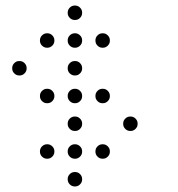

<svg xmlns="http://www.w3.org/2000/svg" viewBox="-20 -696 640 692"><path d="M249 -676Q239 -676 231.5 -668.5Q224 -661 224 -651V-649Q224 -639 231.5 -631.5Q239 -624 249 -624H251Q261 -624 268.5 -631.5Q276 -639 276 -649V-651Q276 -661 268.5 -668.5Q261 -676 251 -676ZM149 -576Q139 -576 131.5 -568.5Q124 -561 124 -551V-549Q124 -539 131.5 -531.5Q139 -524 149 -524H151Q161 -524 168.5 -531.5Q176 -539 176 -549V-551Q176 -561 168.5 -568.5Q161 -576 151 -576ZM249 -576Q239 -576 231.5 -568.5Q224 -561 224 -551V-549Q224 -539 231.5 -531.5Q239 -524 249 -524H251Q261 -524 268.5 -531.5Q276 -539 276 -549V-551Q276 -561 268.5 -568.5Q261 -576 251 -576ZM349 -576Q339 -576 331.5 -568.5Q324 -561 324 -551V-549Q324 -539 331.5 -531.5Q339 -524 349 -524H351Q361 -524 368.5 -531.5Q376 -539 376 -549V-551Q376 -561 368.5 -568.5Q361 -576 351 -576ZM49 -476Q39 -476 31.5 -468.5Q24 -461 24 -451V-449Q24 -439 31.5 -431.5Q39 -424 49 -424H51Q61 -424 68.5 -431.5Q76 -439 76 -449V-451Q76 -461 68.5 -468.5Q61 -476 51 -476ZM249 -476Q239 -476 231.5 -468.5Q224 -461 224 -451V-449Q224 -439 231.5 -431.5Q239 -424 249 -424H251Q261 -424 268.5 -431.5Q276 -439 276 -449V-451Q276 -461 268.5 -468.5Q261 -476 251 -476ZM149 -376Q139 -376 131.5 -368.5Q124 -361 124 -351V-349Q124 -339 131.5 -331.5Q139 -324 149 -324H151Q161 -324 168.5 -331.5Q176 -339 176 -349V-351Q176 -361 168.5 -368.5Q161 -376 151 -376ZM249 -376Q239 -376 231.5 -368.5Q224 -361 224 -351V-349Q224 -339 231.5 -331.5Q239 -324 249 -324H251Q261 -324 268.5 -331.5Q276 -339 276 -349V-351Q276 -361 268.5 -368.5Q261 -376 251 -376ZM349 -376Q339 -376 331.5 -368.5Q324 -361 324 -351V-349Q324 -339 331.5 -331.5Q339 -324 349 -324H351Q361 -324 368.5 -331.5Q376 -339 376 -349V-351Q376 -361 368.5 -368.5Q361 -376 351 -376ZM249 -276Q239 -276 231.5 -268.5Q224 -261 224 -251V-249Q224 -239 231.5 -231.5Q239 -224 249 -224H251Q261 -224 268.5 -231.5Q276 -239 276 -249V-251Q276 -261 268.5 -268.5Q261 -276 251 -276ZM449 -276Q439 -276 431.5 -268.5Q424 -261 424 -251V-249Q424 -239 431.5 -231.5Q439 -224 449 -224H451Q461 -224 468.5 -231.5Q476 -239 476 -249V-251Q476 -261 468.5 -268.5Q461 -276 451 -276ZM149 -176Q139 -176 131.5 -168.5Q124 -161 124 -151V-149Q124 -139 131.5 -131.5Q139 -124 149 -124H151Q161 -124 168.5 -131.5Q176 -139 176 -149V-151Q176 -161 168.5 -168.5Q161 -176 151 -176ZM249 -176Q239 -176 231.5 -168.5Q224 -161 224 -151V-149Q224 -139 231.5 -131.5Q239 -124 249 -124H251Q261 -124 268.5 -131.5Q276 -139 276 -149V-151Q276 -161 268.5 -168.5Q261 -176 251 -176ZM349 -176Q339 -176 331.5 -168.5Q324 -161 324 -151V-149Q324 -139 331.5 -131.5Q339 -124 349 -124H351Q361 -124 368.5 -131.5Q376 -139 376 -149V-151Q376 -161 368.5 -168.5Q361 -176 351 -176ZM249 -76Q239 -76 231.5 -68.5Q224 -61 224 -51V-49Q224 -39 231.5 -31.5Q239 -24 249 -24H251Q261 -24 268.5 -31.5Q276 -39 276 -49V-51Q276 -61 268.5 -68.5Q261 -76 251 -76Z"/></svg>

Font: Doto Rounded
Style: Regular
Weight: 400
Monospace: yes
Version: Version 1.000